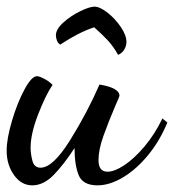

<svg xmlns="http://www.w3.org/2000/svg" viewBox="-21 -527 523 577"><path d="M-1 -74Q-1 -110 15 -164Q31 -218 52.5 -258Q74 -298 90 -298Q97 -298 111.5 -290.5Q126 -283 137 -272Q116 -241 93.5 -183Q71 -125 71 -83Q71 -64 76.5 -43.5Q82 -23 101 -23Q138 -23 189.5 -105.5Q241 -188 278 -273Q338 -263 338 -239Q338 -237 326 -210Q305 -161 290 -119Q275 -77 275 -46Q275 -11 302 -11Q323 -11 352.5 -30.5Q382 -50 413 -86.5Q444 -123 467 -171L482 -159Q460 -105 425 -62Q390 -19 349.5 5.5Q309 30 272 30Q228 30 215.5 -0.5Q203 -31 203 -82Q169 -30 139 0Q109 30 76 30Q43 30 21 -1Q-1 -32 -1 -74ZM262 -445Q216 -430 160 -393Q153 -397 150 -405.5Q147 -414 147 -421Q147 -439 169 -459Q191 -479 219.5 -493Q248 -507 263 -507Q279 -507 302 -489Q325 -471 342 -446Q359 -421 359 -401Q359 -390 353 -379Q347 -368 334 -362Q320 -387 303.5 -405Q287 -423 262 -445Z"/></svg>

Font: Dancing Script
Style: Bold
Weight: 700
Designer: Pablo Impallari
Foundry: Pablo Impallari
Version: Version 2.000